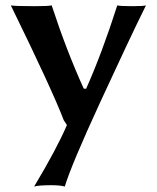

<svg xmlns="http://www.w3.org/2000/svg" viewBox="-20 -452 579 709"><path d="M20 -432.1Q34.2 -429.2 107.9 -429.2Q157.7 -429.2 170.9 -432.1Q225.1 -266.1 289.1 -125L297.9 -124Q356 -253.9 413.1 -432.1Q422.9 -429.2 470.2 -429.2Q509.3 -429.2 519 -432.1Q459 -311 351.1 -76.9Q243.2 157.2 219.2 236.8Q202.1 231.9 169.9 231.9Q123 231.9 106 236.8Q189 98.6 227.1 9.8L215.3 -8.3Q173.8 -117.7 20 -432.1Z"/></svg>

Font: Linux Biolinum O
Style: Bold
Weight: 700
Designer: Philipp H. Poll
Foundry: Philipp H. Poll
Version: Version 1.3.2